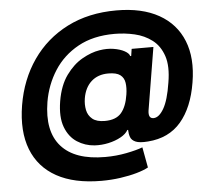

<svg xmlns="http://www.w3.org/2000/svg" viewBox="-61 -798 1184 1080"><g transform="rotate(-5 531.0 -258.0)"><path d="M635.3 -732.2Q779.1 -732.2 874.5 -678.6Q969.8 -625 1009.6 -526.1Q1049.4 -427.2 1026.6 -291.2Q1003.9 -151.3 935.2 -71Q866.5 9.2 748.6 17.8Q701.3 21.7 678.8 12.1Q656.2 2.5 649.5 -16Q642.8 -34.4 642.4 -56.8H638.1Q626.4 -35.2 596.1 -18.3Q565.7 -1.4 526.3 7.3Q486.9 16 447.1 13.5Q393.8 9.9 349.3 -18.8Q304.7 -47.6 283 -104.9Q261.4 -162.3 275.9 -251.1Q290.8 -339.5 331.3 -395.6Q371.8 -451.7 422.8 -480.6Q473.7 -509.6 520.6 -517Q563.6 -524.1 600.7 -518.1Q637.8 -512.1 662.3 -498.6Q686.8 -485.1 690.7 -469.5H696L702.1 -509.2H824.9L766.3 -154.1Q760.7 -110.4 790.8 -110.4Q821.7 -110.4 848.9 -157Q876.1 -203.5 891.3 -301.8Q907 -393.5 887.3 -452.1Q867.5 -510.7 824.6 -543.3Q781.6 -576 725.9 -588.8Q670.1 -601.6 612.9 -601.6Q492.5 -601.6 407.1 -554.3Q321.7 -507.1 271.1 -428.1Q220.5 -349.1 204.2 -253.2Q177.2 -89.1 253.9 -2.7Q330.6 83.8 501.4 83.8Q563.9 83.8 621.6 72.4Q679.3 61.1 713.8 47.9L735.1 163.4Q710.2 177.2 668.7 189.1Q627.1 201 575.8 208.3Q524.5 215.6 469.1 215.6Q315.7 215.6 216.4 160.7Q117.2 105.8 76.9 2.3Q36.6 -101.2 60.4 -246.8Q84.5 -391 160.5 -500.4Q236.5 -609.7 357.1 -671Q477.6 -732.2 635.3 -732.2ZM558.9 -382.8Q500.4 -382.8 463.1 -349.3Q425.8 -315.7 415.5 -255.3Q409.8 -220.2 416.2 -188.9Q422.6 -157.7 446.6 -138Q470.5 -118.3 516.7 -118.3Q580.3 -118.3 610.3 -153.8Q640.3 -189.3 650.2 -256.4Q655.9 -293.3 651.6 -321.9Q647.4 -350.5 626.1 -366.7Q604.8 -382.8 558.9 -382.8Z"/></g></svg>

Font: Inter UI Extra Bold
Style: Italic
Weight: 800
Italic angle: 9.39999°
Designer: Rasmus Andersson
Foundry: rsms
Version: 3.2;8d6f07862